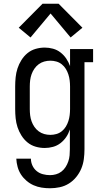

<svg xmlns="http://www.w3.org/2000/svg" viewBox="-20 -782 540 1025"><path d="M247 223Q224 223 202 219.5Q180 216 159.5 207Q139 198 121.5 183Q104 168 92 149.5Q80 131 74 109Q68 87 67 65H145Q145 84 153 101.5Q161 119 175.5 131Q190 143 209 148Q228 153 247 153Q263 153 279 148.5Q295 144 308 134Q321 124 330 110Q339 96 344.5 80Q350 64 351.5 47.5Q353 31 353 15V-91Q346 -69 333.5 -50.5Q321 -32 303 -18Q285 -4 263 2Q241 8 219 8Q194 8 170 1Q146 -6 127 -21.5Q108 -37 94.5 -58.5Q81 -80 73.5 -103Q66 -126 63.5 -150.5Q61 -175 61 -200V-320Q61 -345 63.5 -369.5Q66 -394 73.5 -417Q81 -440 94.5 -461.5Q108 -483 127 -498.5Q146 -514 170 -521Q194 -528 219 -528Q241 -528 263 -522Q285 -516 303 -502Q321 -488 333.5 -469.5Q346 -451 354 -429V-520H477V-450H431V15Q431 41 427.5 67.5Q424 94 414 118Q404 142 387 163Q370 184 347.5 198Q325 212 299 217.5Q273 223 247 223ZM249 -62Q265 -62 281 -66.5Q297 -71 310 -81.5Q323 -92 331.5 -106Q340 -120 345 -135.5Q350 -151 352 -167.5Q354 -184 354 -200V-320Q354 -336 352 -352.5Q350 -369 345 -384.5Q340 -400 331.5 -414Q323 -428 310 -438.5Q297 -449 281 -453.5Q265 -458 249 -458Q232 -458 216 -453.5Q200 -449 186.5 -439Q173 -429 163.5 -415Q154 -401 148.5 -385.5Q143 -370 141 -353.5Q139 -337 139 -320V-200Q139 -183 141 -166.5Q143 -150 148.5 -134.5Q154 -119 163.5 -105Q173 -91 186.5 -81Q200 -71 216 -66.5Q232 -62 249 -62ZM143 -582 80 -634 207 -762H293L420 -634L357 -582L250 -710Z"/></svg>

Font: Iosevka Slab
Style: Regular
Weight: 400
Monospace: yes
Designer: Belleve Invis
Foundry: Belleve Invis
Version: Version 11.2.4; ttfautohint (v1.8.3)